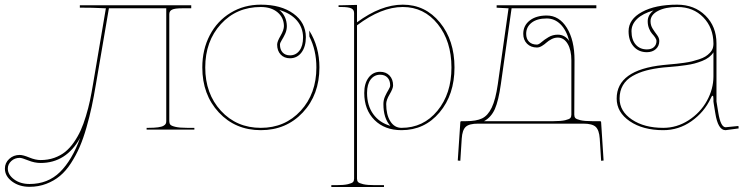

<svg xmlns="http://www.w3.org/2000/svg" viewBox="-248 -542 3121 803"><path d="M87.4 34.2Q28.8 139.6 -78.1 139.6Q-103.5 139.6 -129.9 128.9Q-156.2 118.2 -165.5 118.2Q-186.5 118.2 -200.9 131.6Q-215.3 145 -215.3 163.1Q-215.3 188.5 -189.2 208Q-163.1 227.5 -124.5 227.5Q-47.9 227.5 2.9 177.5Q53.7 127.4 87.4 34.2ZM85.9 -520H551.8V-507.3H512.7Q483.4 -507.3 471.7 -501.7Q460 -496.1 460 -482.4V-35.2Q460 -26.4 464.1 -21Q468.3 -15.6 485.6 -11.5Q502.9 -7.3 535.2 -7.3H564.9V0H365.2V-7.3H372.6Q397 -7.3 412.8 -9.5Q428.7 -11.7 435.8 -15.9Q442.9 -20 445.1 -24.4Q447.3 -28.8 447.3 -35.2V-507.3H207.5L153.3 -190.4Q144.5 -137.7 135.5 -95.7Q126.5 -53.7 113.3 -7.8Q100.1 38.1 85 73Q69.8 107.9 48.8 140.4Q27.8 172.9 2.9 193.6Q-22 214.4 -54.4 226.8Q-86.9 239.3 -124.5 239.3Q-167.5 239.3 -197.5 217Q-227.5 194.8 -227.5 163.1Q-227.5 139.2 -209.5 122.6Q-191.4 106 -165.5 106Q-151.4 106 -125.5 116.7Q-99.6 127.4 -78.1 127.4Q-47.4 127.4 -21.2 118.2Q4.9 108.9 24.4 93.3Q43.9 77.6 60.8 53.5Q77.6 29.3 89.4 3.4Q101.1 -22.5 111.3 -56.4Q121.6 -90.3 128.2 -121.3Q134.8 -152.3 141.1 -190.4L194.8 -507.3H192.4Q190.4 -507.3 164.6 -508.5Q138.7 -509.8 105 -509.8H85.9Z M919.9 -500.5Q950.7 -475.6 951.7 -433.1Q951.7 -416 944.6 -400.6Q937.5 -385.3 930.2 -373.8Q922.9 -362.3 922.9 -355.5Q922.9 -334.5 934.1 -322.5Q945.3 -310.5 964.8 -310.5Q989.3 -310.5 1004.4 -330.3Q1019.5 -350.1 1019.5 -386.2Q1019 -426.8 993.4 -456.5Q967.8 -486.3 919.9 -500.5ZM842.8 -522.5Q927.2 -522.5 979 -485.1Q1030.8 -447.8 1031.2 -386.7Q1031.2 -346.7 1012.9 -322.5Q994.6 -298.3 964.8 -298.3Q940.4 -298.3 925.8 -314Q911.1 -329.6 911.1 -355.5Q911.1 -368.2 925.3 -392.3Q939.5 -416.5 939.5 -433.1Q939 -468.8 912.6 -490.7Q886.2 -512.7 842.8 -512.7Q741.2 -512.7 675.8 -441.2Q610.4 -369.6 610.4 -259.8Q610.4 -149.9 676 -78.6Q741.7 -7.3 842.8 -7.3Q943.8 -7.3 1009.5 -78.6Q1075.2 -149.9 1075.2 -259.8Q1075.2 -332 1045.9 -389.2L1045.4 -414.1Q1087.9 -346.7 1087.9 -259.8Q1087.9 -146 1018.6 -71.8Q949.2 2.4 842.8 2.4Q736.3 2.4 667.2 -71.8Q598.1 -146 598.1 -259.8Q598.1 -335 629.4 -394.8Q660.6 -454.6 716.6 -488.5Q772.5 -522.5 842.8 -522.5Z M1384.8 -15.6Q1355.5 -46.4 1355.5 -106.9Q1355.5 -124 1362.5 -139.4Q1369.6 -154.8 1376.7 -166.3Q1383.8 -177.7 1383.8 -184.6Q1383.8 -205.6 1372.6 -217.5Q1361.3 -229.5 1341.8 -229.5Q1317.4 -229.5 1302.2 -209.5Q1287.1 -189.5 1287.1 -153.3Q1287.1 -100.6 1313 -64.7Q1338.9 -28.8 1384.8 -15.6ZM1168 -520H1180.2L1245.1 -521.5V-448.7Q1345.2 -522.5 1436.5 -522.5Q1530.8 -522.5 1591.8 -448Q1652.8 -373.5 1652.8 -259.8Q1652.8 -146 1590.3 -71.8Q1527.8 2.4 1431.2 2.4Q1360.8 2.4 1318.1 -40.3Q1275.4 -83 1275.4 -153.3Q1275.4 -193.4 1293.7 -217.5Q1312 -241.7 1341.8 -241.7Q1366.2 -241.7 1381.1 -226.1Q1396 -210.4 1396 -184.6Q1396 -171.9 1381.6 -147.7Q1367.2 -123.5 1367.2 -106.9Q1367.2 -62 1384.5 -34.7Q1401.9 -7.3 1431.2 -7.3Q1522.5 -7.3 1581.3 -78.6Q1640.1 -149.9 1640.1 -259.8Q1640.1 -369.6 1582.8 -441.2Q1525.4 -512.7 1436.5 -512.7Q1346.7 -512.7 1245.1 -436V205.1Q1245.1 213.9 1249.3 219Q1253.4 224.1 1270.8 228.3Q1288.1 232.4 1320.3 232.4H1357.9V240.2H1137.7V232.4H1157.7Q1189.9 232.4 1207.3 228.3Q1224.6 224.1 1228.8 219Q1232.9 213.9 1232.9 205.1V-487.3Q1232.9 -501.5 1220.9 -507.1Q1209 -512.7 1180.2 -512.7H1168Z M2132.8 -370.6Q2120.6 -416.5 2095.9 -440.7Q2071.3 -464.8 2038.6 -464.8Q1998 -464.8 1975.3 -447Q1952.6 -429.2 1952.6 -400.4Q1952.6 -379.4 1964.6 -367.4Q1976.6 -355.5 1997.6 -355.5Q2004.9 -355.5 2016.6 -365.7Q2028.3 -376 2045.9 -386.5Q2063.5 -397 2085 -397Q2114.3 -397 2132.8 -370.6ZM1829.1 -520H2246.1V-507.3H1891.6L1846.7 -189.9Q1836.9 -120.6 1821.8 -86.2Q1806.6 -51.8 1776.4 -35.2H2066.4Q2098.6 -35.2 2116 -39.3Q2133.3 -43.5 2137.5 -48.6Q2141.6 -53.7 2141.6 -62.5V-290Q2141.6 -333 2126 -358.9Q2110.4 -384.8 2085 -384.8Q2071.3 -384.8 2058.6 -378.2Q2045.9 -371.6 2037.6 -364Q2029.3 -356.4 2018.6 -349.9Q2007.8 -343.3 1997.6 -343.3Q1972.2 -343.3 1956.3 -359.1Q1940.4 -375 1940.4 -400.4Q1940.4 -435.1 1967.3 -456.1Q1994.1 -477.1 2038.6 -477.1Q2090.8 -477.1 2122.8 -425.5Q2154.8 -374 2154.8 -290L2153.8 -62.5Q2153.8 -53.7 2158 -48.6Q2162.1 -43.5 2179.4 -39.3Q2196.8 -35.2 2229 -35.2H2261.2Q2266.1 -35.2 2266.1 -30.3L2276.4 129.4L2266.1 130.4L2260.3 37.6Q2257.8 2 2243.4 -11.5Q2229 -24.9 2191.4 -24.9H1751.5Q1714.4 -24.9 1700 -11.7Q1685.5 1.5 1683.1 37.6L1677.2 130.4L1666.5 129.4L1677.2 -30.3Q1677.2 -35.2 1682.1 -35.2H1700.7Q1744.1 -35.2 1768.3 -46.9Q1792.5 -58.6 1808.6 -92Q1824.7 -125.5 1834 -189.9L1878.9 -507.3L1829.1 -509.8Z M2485.4 -498.5Q2440.4 -485.8 2416.7 -463.1Q2393.1 -440.4 2393.1 -411.6Q2393.1 -376 2410.6 -355.7Q2428.2 -335.4 2457.5 -335.4Q2476.6 -335.4 2487.1 -345.2Q2497.6 -355 2497.6 -370.6Q2497.6 -377 2491.9 -385.3Q2486.3 -393.6 2479.2 -401.1Q2472.2 -408.7 2466.6 -422.6Q2460.9 -436.5 2460.9 -453.1Q2460.9 -479.5 2485.4 -498.5ZM2584 -522.5Q2656.2 -522.5 2702.4 -476.8Q2748.5 -431.2 2748.5 -360.4V-117.7L2756.3 -69.8Q2766.1 -10.3 2786.6 -9.8L2840.3 -15.1L2841.3 -4.9L2786.6 2.4H2786.1Q2754.9 2.4 2743.7 -67.9Q2742.7 -73.2 2740.7 -85.9Q2738.8 -98.6 2737.3 -106.9Q2735.8 -115.2 2735.8 -117.2V-127.9Q2735.8 -141.6 2732.4 -141.6Q2729 -141.6 2724.6 -130.9Q2697.3 -72.8 2644 -35.2Q2590.8 2.4 2525.9 2.4Q2440.9 2.4 2386 -34.9Q2331.1 -72.3 2331.1 -129.9Q2331.1 -249.5 2525.4 -270Q2531.2 -270.5 2550.8 -272.5Q2570.3 -274.4 2581.8 -275.4Q2593.3 -276.4 2613.3 -279.3Q2633.3 -282.2 2646.2 -285.4Q2659.2 -288.6 2675.5 -293.9Q2691.9 -299.3 2702.1 -305.7Q2712.4 -312 2721.2 -321.3Q2730 -330.6 2733.4 -341.3Q2735.8 -350.1 2735.8 -357.4V-360.4Q2735.4 -426.3 2693.4 -469.5Q2651.4 -512.7 2585.4 -512.7Q2534.7 -512.7 2503.7 -496.3Q2472.7 -480 2472.7 -453.1Q2472.7 -436 2481.7 -421.9Q2490.7 -407.7 2500 -395.5Q2509.3 -383.3 2509.3 -370.6Q2509.3 -349.6 2494.9 -336.7Q2480.5 -323.7 2457.5 -323.7Q2422.9 -323.7 2401.9 -347.7Q2380.9 -371.6 2380.9 -411.6Q2380.9 -461.4 2436.8 -491.9Q2492.7 -522.5 2584 -522.5ZM2735.8 -323.2Q2729 -312 2717 -302.7Q2705.1 -293.5 2688.7 -287.1Q2672.4 -280.8 2657.2 -276.6Q2642.1 -272.5 2620.8 -269.5Q2599.6 -266.6 2586.7 -265.1Q2573.7 -263.7 2553 -262Q2532.2 -260.3 2526.4 -259.8Q2485.8 -255.4 2454.6 -247.1Q2423.3 -238.8 2397.2 -223.9Q2371.1 -209 2357.2 -185.3Q2343.3 -161.6 2343.3 -129.9Q2343.3 -76.7 2394.8 -42Q2446.3 -7.3 2525.9 -7.3Q2583 -7.3 2632.1 -39.1Q2681.2 -70.8 2708.5 -120.4Q2735.8 -169.9 2735.8 -222.7Z"/></svg>

Font: ZnikomitNo24
Style: Thin
Weight: 300
Designer: gluk
Foundry: gluk
Version: Version 0.55